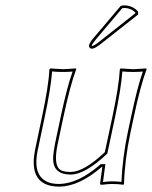

<svg xmlns="http://www.w3.org/2000/svg" viewBox="-20 -688 568 718"><path d="M360.8 -64Q275.4 9.8 201.7 9.8Q107.4 9.8 106 -79.1Q106 -101.1 110.8 -126L136.7 -249Q161.6 -366.2 165 -429.2L168 -432.1Q169.9 -432.1 215.3 -429.2L264.6 -432.1L265.1 -429.2Q242.2 -368.7 216.8 -249L195.8 -149.9Q178.2 -67.4 208 -51.3Q221.2 -44.9 244.6 -44.9Q294.4 -45.4 372.1 -119.1L399.9 -249Q424.8 -366.2 428.2 -429.2L430.7 -432.1Q432.6 -432.1 478 -429.2L527.8 -432.1L528.3 -429.2Q505.4 -368.7 480 -249L467.8 -191.9Q446.3 -90.3 443.8 0L441.4 2.9Q422.4 0 397.5 0Q385.3 0 362.3 2.9Q353.5 2.9 354 0L362.8 -64ZM431.6 -666Q438.5 -668 445.8 -668Q477.1 -666.5 496.1 -645L496.6 -633.8L358.4 -524.9Q335 -506.3 324.7 -505.9Q314 -505.9 313 -515.6Q313 -517.6 313 -519Q316.4 -530.8 330.6 -546.9ZM354 -71.8 356.9 -74.2H374L365.2 -7.3Q385.7 -9.8 397.5 -9.8Q416.5 -9.8 434.1 -7.8Q438 -98.6 458 -193.8L470.2 -251Q494.1 -364.3 514.2 -420.4Q497.1 -418.9 478 -418.9Q454.1 -418.9 437.5 -420.9Q433.1 -358.4 409.7 -247.1L381.3 -113.8L379.4 -111.8Q297.9 -35.6 244.6 -35.2Q180.7 -35.2 178.7 -90.8Q178.7 -93.3 178.7 -95.2Q179.2 -118.2 186 -151.9L207 -251Q231 -364.3 251.5 -420.4Q234.4 -418.9 215.3 -418.9Q191.4 -418.9 174.8 -420.9Q170.4 -358.9 146.5 -247.1L120.6 -124Q99.6 -19 174.3 -2.4Q187.5 0 201.7 0Q272.9 -1.5 354 -71.8ZM437 -657.2 338.4 -540.5Q324.7 -523.4 322.8 -517.1L324.7 -516.1Q333.5 -517.6 352.1 -532.7L486.3 -638.7V-641.1Q470.2 -657.7 445.8 -658.2Q440.9 -657.7 437 -657.2Z"/></svg>

Font: Linux Biolinum Outline O
Style: Italic
Weight: 400
Italic angle: -12°
Designer: Philipp H. Poll
Foundry: Philipp H. Poll
Version: Version 0.6.2